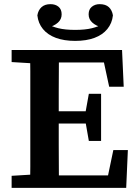

<svg xmlns="http://www.w3.org/2000/svg" viewBox="-20 -905 674 925"><path d="M36 0V-58L168 -66H183V0ZM125 0Q126 -51 126 -101.5Q126 -152 126 -203.5Q126 -255 126 -306V-358Q126 -409 126 -460Q126 -511 126 -562Q126 -613 125 -664H264Q264 -614 263.5 -563Q263 -512 263 -461Q263 -410 263 -358V-311Q263 -258 263 -206Q263 -154 263.5 -102.5Q264 -51 264 0ZM197 0V-60H533L493 -24L526 -182H596L588 0ZM194 -310V-369H430V-310ZM408 -226 390 -329V-353L408 -453H467V-226ZM36 -606V-664H183V-598H168ZM506 -487 473 -640 514 -604H197V-664H568L576 -487ZM342 -708Q289 -708 249.5 -722.5Q210 -737 187 -765Q164 -793 160 -831Q164 -856 180 -870.5Q196 -885 223 -885Q247 -885 262 -872.5Q277 -860 277 -836Q277 -812 259 -796Q241 -780 213 -773L205 -791Q229 -777 261.5 -769Q294 -761 342 -761Q390 -761 422.5 -769Q455 -777 479 -791L471 -773Q443 -780 425 -796Q407 -812 407 -836Q407 -860 422.5 -872.5Q438 -885 460 -885Q489 -885 504.5 -870.5Q520 -856 524 -831Q520 -793 497 -765Q474 -737 435 -722.5Q396 -708 342 -708Z"/></svg>

Font: Source Serif 4 SemiBold
Style: Regular
Weight: 600
Designer: Frank Grießhammer
Foundry: Adobe Systems Incorporated
Version: Version 4.004;hotconv 1.0.116;makeotfexe 2.5.65601